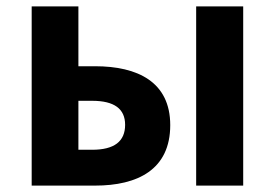

<svg xmlns="http://www.w3.org/2000/svg" viewBox="-20 -580 859 600"><path d="M79 0H277C410 0 512 -50 512 -189C512 -324 410 -373 277 -373H225V-560H79ZM593 0H740V-560H593ZM225 -112V-265H268C337 -265 371 -240 371 -190C371 -138 337 -112 268 -112Z"/></svg>

Font: Spoqa Han Sans Neo Bold
Style: Bold
Weight: 700
Designer: [Spoqa Han Sans Neo] Dong-huui Kim  Younghwa Kang  Yujin Lee  [Noto Sans] Ryoko NISHIZUKA  (kana & ideographs); Paul D. 
Foundry: Spoqa (http://www.spoqa-han-sans.com)
Version: Version 1.000